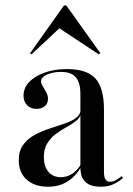

<svg xmlns="http://www.w3.org/2000/svg" viewBox="-20 -685 496 716"><path d="M279.8 -207.3V-334.7Q279.8 -377.4 262.5 -397.2Q245.2 -416.9 207.3 -416.9Q177.4 -416.9 155.2 -406.9Q133.1 -396.8 133.1 -382.3Q133.1 -373.4 139.5 -363.3Q146 -353.2 152.4 -341.1Q158.9 -329 158.9 -316.1Q158.9 -299.2 147.2 -289.1Q135.5 -279 116.1 -279Q94.4 -279 81 -292.7Q67.7 -306.5 67.7 -328.2Q67.7 -357.3 89.1 -379.4Q110.5 -401.6 147.2 -414.5Q183.9 -427.4 229.8 -427.4Q304 -427.4 335.9 -392.3Q367.7 -357.3 367.7 -276.6V-207.3ZM158.9 11.3Q108.9 11.3 79.4 -15.3Q50 -41.9 50 -87.1Q50 -122.6 66.5 -145.2Q83.1 -167.7 109.3 -181.9Q135.5 -196 164.9 -205.6Q194.4 -215.3 221 -224.2Q247.6 -233.1 264.1 -245.6Q280.6 -258.1 280.6 -278.2L281.5 -261.3Q278.2 -245.2 262.9 -233.5Q247.6 -221.8 227.8 -210.9Q208.1 -200 188.7 -185.9Q169.4 -171.8 156.5 -150.8Q143.5 -129.8 143.5 -99.2Q143.5 -64.5 160.5 -44.4Q177.4 -24.2 207.3 -24.2Q229 -24.2 248.8 -36.7Q268.5 -49.2 283.1 -74.2V-63.7Q260.5 -25 229.8 -6.9Q199.2 11.3 158.9 11.3ZM367.7 -43.5Q367.7 -24.2 373.4 -15.7Q379 -7.3 390.3 -7.3Q402.4 -7.3 413.7 -14.1Q425 -21 433.9 -28.2L438.7 -21Q421 -6.5 402 2.4Q383.1 11.3 355.6 11.3Q316.9 11.3 298.4 -6.5Q279.8 -24.2 279.8 -60.5V-207.3H367.7ZM97.6 -482.3 91.9 -486.3 218.5 -664.5H227.4L354 -487.1L348.4 -482.3L186.3 -589.5H212.1Z"/></svg>

Font: Playfair 144pt SemiCondensed Medium
Style: Regular
Weight: 500
Width: 4
Designer: Claus Eggers Sørensen
Foundry: Claus Eggers Sørensen
Version: Version 2.203